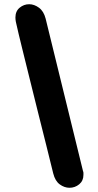

<svg xmlns="http://www.w3.org/2000/svg" viewBox="-20 -809 465 909"><path d="M373 1Q375 5 375 9.5Q375 14 375 19Q375 47 355 63.5Q335 80 309 80Q285 80 263 64Q241 48 232 12Q218 -46 199.5 -119.5Q181 -193 161 -273Q141 -353 121.5 -432Q102 -511 84.5 -581.5Q67 -652 55 -706Q54 -711 53.5 -716.5Q53 -722 53 -726Q53 -756 73 -772.5Q93 -789 118 -789Q142 -789 164.5 -772.5Q187 -756 196 -721Z"/></svg>

Font: Madimi One
Style: Regular
Weight: 400
Designer: Taurai Valerie Mtake, Mirko Velimirovic
Foundry: TaVaTake
Version: Version 1.000; ttfautohint (v1.8.4.7-5d5b)